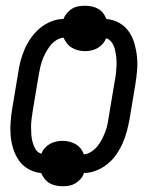

<svg xmlns="http://www.w3.org/2000/svg" viewBox="-20 -594 540 668"><path d="M198 54Q186 54 174 51.5Q162 49 152 43Q142 37 135 28Q128 19 123 8Q100 6 79.5 -5.5Q59 -17 46 -35.5Q33 -54 26 -76.5Q19 -99 17 -122.5Q15 -146 17 -170.5Q19 -195 23 -219L43 -339Q46 -361 51.5 -382Q57 -403 66 -423.5Q75 -444 88.5 -463Q102 -482 119.5 -496.5Q137 -511 158.5 -519.5Q180 -528 201 -528Q205 -539 213 -548.5Q221 -558 231 -564Q241 -570 252.5 -572Q264 -574 276 -574Q288 -574 300 -571.5Q312 -569 322 -563Q332 -557 339 -548Q346 -539 350 -528Q374 -526 394.5 -514.5Q415 -503 428 -484.5Q441 -466 447.5 -443.5Q454 -421 456.5 -397.5Q459 -374 457 -349.5Q455 -325 451 -301L431 -181Q427 -159 421.5 -138Q416 -117 407 -96.5Q398 -76 385 -57Q372 -38 354 -23.5Q336 -9 314.5 -0.5Q293 8 272 8Q269 19 260.5 28.5Q252 38 242 44Q232 50 221 52Q210 54 198 54ZM272 -57Q285 -58 298 -66.5Q311 -75 320 -86.5Q329 -98 335.5 -111Q342 -124 347 -137.5Q352 -151 354.5 -164.5Q357 -178 359 -191L379 -311Q382 -325 383.5 -339Q385 -353 385.5 -367Q386 -381 384.5 -394.5Q383 -408 380 -421Q377 -434 369.5 -445.5Q362 -457 349 -461Q345 -450 337 -441Q329 -432 319 -426.5Q309 -421 298 -418.5Q287 -416 276 -416Q264 -416 252 -419Q240 -422 230 -428Q220 -434 213 -443Q206 -452 201 -463Q188 -462 175 -453.5Q162 -445 153.5 -433.5Q145 -422 138 -409Q131 -396 126.5 -382.5Q122 -369 119 -355.5Q116 -342 114 -329L94 -209Q92 -195 90 -181Q88 -167 88 -153Q88 -139 89 -125.5Q90 -112 93.5 -99Q97 -86 104 -74.5Q111 -63 124 -59Q128 -70 136 -79Q144 -88 154 -93.5Q164 -99 175.5 -101.5Q187 -104 198 -104Q210 -104 222 -101Q234 -98 244 -92Q254 -86 261 -77Q268 -68 272 -57Z"/></svg>

Font: Iosevka
Style: Italic
Weight: 400
Italic angle: -9°
Monospace: yes
Designer: Belleve Invis
Foundry: Belleve Invis
Version: Version 32.5.0; ttfautohint (v1.8.4)